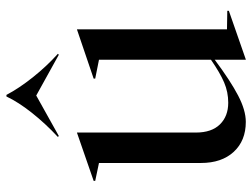

<svg xmlns="http://www.w3.org/2000/svg" viewBox="-116 -672 803 612"><g transform="rotate(-90 286.0 -366.5)"><path d="M72 -128V-453L15 -465V-470L168 -523H169V-144Q169 -94 195 -67.5Q221 -41 264 -41Q298 -41 328.5 -54Q359 -67 401 -96V-453L341 -465V-470L497 -523H498V-45L557 -44V-39L402 15H401V-84Q334 -34 287 -9.5Q240 15 203 15Q143 15 107.5 -23.5Q72 -62 72 -128ZM158 -581 155 -584Q198 -624 232 -667Q266 -710 284 -748H289Q310 -708 345 -664Q380 -620 420 -584L417 -581L287 -653Z"/></g></svg>

Font: Nyght Serif
Style: Regular
Weight: 400
Designer: Maksym Kobuzan
Version: Version 0.410